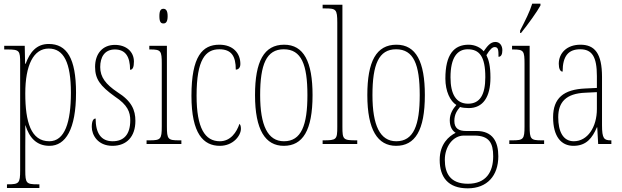

<svg xmlns="http://www.w3.org/2000/svg" viewBox="-20 -786 3397 1048"><path d="M18 240H195V220H184C124 220 118 214 118 144V14C118 -34 119 -77 118 -102H119C140 -35 179 10 250 10C338 10 395 -80 395 -280C395 -469 344 -546 246 -546C178 -546 143 -500 120 -438H117L115 -536H3V-516H18C87 -516 90 -510 90 -441V144C90 214 84 220 23 220H18ZM249 -15C149 -15 118 -120 118 -276C118 -431 163 -521 246 -521C328 -521 367 -444 367 -280C367 -119 334 -15 249 -15Z M594 10C672 10 719 -41 719 -126C719 -185 699 -234 621 -283C557 -326 527 -365 527 -420C527 -473 550 -516 607 -516C664 -516 690 -478 690 -405C705 -405 711 -421 711 -450C711 -504 669 -541 607 -541C540 -541 499 -493 499 -421C499 -355 526 -317 607 -259C677 -213 691 -174 691 -129C691 -52 656 -15 595 -15C531 -15 502 -60 502 -139C489 -139 481 -125 481 -93C481 -50 513 10 594 10Z M872 -658C885 -658 895 -666 895 -698C895 -729 885 -738 872 -738C858 -738 850 -729 850 -698C850 -666 858 -658 872 -658ZM780 0H970V-20H957C897 -20 891 -26 891 -96V-536H795V-516H801C859 -516 863 -508 863 -437V-96C863 -26 857 -20 796 -20H780Z M1180 10C1253 10 1295 -46 1295 -83C1295 -98 1292 -105 1287 -110C1272 -65 1239 -15 1180 -15C1099 -15 1053 -86 1053 -264C1053 -462 1102 -517 1177 -517C1243 -517 1267 -480 1267 -406C1279 -406 1292 -414 1292 -437C1292 -495 1253 -542 1177 -542C1085 -542 1025 -479 1025 -263C1025 -55 1091 10 1180 10Z M1529 10C1632 10 1686 -73 1686 -267C1686 -449 1638 -542 1531 -542C1421 -542 1372 -451 1372 -267C1372 -76 1429 10 1529 10ZM1530 -15C1441 -15 1400 -102 1400 -267C1400 -434 1434 -517 1529 -517C1625 -517 1658 -434 1658 -267C1658 -103 1625 -15 1530 -15Z M1741 0H1930V-20H1926C1853 -20 1849 -24 1849 -94V-760H1741V-740H1754C1814 -740 1821 -736 1821 -662V-94C1821 -24 1817 -20 1744 -20H1741Z M2142 10C2245 10 2299 -73 2299 -267C2299 -449 2251 -542 2144 -542C2034 -542 1985 -451 1985 -267C1985 -76 2042 10 2142 10ZM2143 -15C2054 -15 2013 -102 2013 -267C2013 -434 2047 -517 2142 -517C2238 -517 2271 -434 2271 -267C2271 -103 2238 -15 2143 -15Z M2533 242C2639 242 2700 173 2700 67C2700 -13 2669 -71 2581 -71H2524C2483 -71 2460 -86 2460 -126C2460 -162 2475 -183 2491 -202C2502 -198 2524 -196 2538 -196C2617 -196 2657 -257 2657 -362C2657 -426 2648 -459 2635 -485C2655 -518 2668 -529 2680 -529C2700 -529 2701 -513 2701 -476C2715 -476 2722 -489 2722 -512C2722 -536 2709 -557 2684 -557C2655 -557 2638 -531 2620 -506C2605 -525 2574 -542 2538 -542C2458 -542 2411 -489 2411 -357C2411 -288 2437 -234 2471 -213C2453 -193 2435 -165 2435 -130C2435 -91 2451 -71 2467 -61C2431 -43 2380 -1 2380 87C2380 180 2425 242 2533 242ZM2535 -220C2470 -220 2439 -271 2439 -364C2439 -472 2476 -517 2533 -517C2596 -517 2629 -479 2629 -365C2629 -268 2599 -220 2535 -220ZM2534 217C2436 217 2408 158 2408 86C2408 15 2452 -46 2512 -46H2569C2651 -46 2672 -4 2672 67C2672 153 2633 217 2534 217Z M2819 -619V-606H2824C2862 -653 2911 -721 2930 -756V-766H2885C2871 -721 2849 -678 2819 -619ZM2760 0H2950V-20H2937C2877 -20 2871 -26 2871 -96V-536H2775V-516H2781C2839 -516 2843 -508 2843 -437V-96C2843 -26 2837 -20 2776 -20H2760Z M3110 10C3181 10 3213 -33 3238 -91H3240L3245 0H3317V-20H3315C3277 -20 3266 -29 3266 -103V-366C3266 -495 3226 -542 3148 -542C3074 -542 3030 -496 3030 -438C3030 -411 3038 -395 3051 -395C3051 -482 3084 -517 3147 -517C3211 -517 3238 -477 3238 -371V-306L3175 -303C3056 -298 2999 -250 2999 -146C2999 -41 3043 10 3110 10ZM3112 -15C3053 -15 3027 -69 3027 -146C3027 -228 3069 -276 3176 -280L3238 -283V-191C3238 -92 3187 -15 3112 -15Z"/></svg>

Font: Noto Serif Hebrew ExtraCondensed Thin
Style: Regular
Weight: 100
Width: 2
Designer: Monotype Design Team
Foundry: Monotype Imaging Inc.
Version: Version 2.004